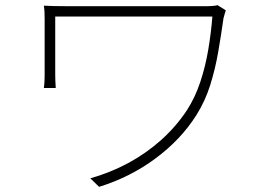

<svg xmlns="http://www.w3.org/2000/svg" viewBox="-20 -705 1040 744"><path d="M855 -665Q854 -662 852 -655.5Q850 -649 848.5 -643.5Q847 -638 846 -634Q837 -570 825.5 -503.5Q814 -437 794.5 -375Q775 -313 741 -259Q681 -164 582.5 -91Q484 -18 364 19L330 -14Q408 -36 477.5 -73.5Q547 -111 605 -163Q663 -215 705 -279Q736 -327 756 -387Q776 -447 787 -512.5Q798 -578 803 -641Q792 -641 757.5 -641Q723 -641 673 -641Q623 -641 564.5 -641Q506 -641 447.5 -641Q389 -641 337 -641Q285 -641 247 -641Q209 -641 194 -641Q194 -633 194 -610Q194 -587 194 -556.5Q194 -526 194 -496.5Q194 -467 194 -444.5Q194 -422 194 -414Q194 -404 194.5 -391.5Q195 -379 196 -364H150Q152 -379 152.5 -392Q153 -405 153 -414Q153 -424 153 -452.5Q153 -481 153 -516.5Q153 -552 153 -583.5Q153 -615 153 -630Q153 -644 152.5 -656.5Q152 -669 150 -683Q167 -682 190 -681.5Q213 -681 244 -681Q250 -681 280 -681Q310 -681 355.5 -681Q401 -681 454.5 -681Q508 -681 562 -681Q616 -681 663.5 -681Q711 -681 743.5 -681Q776 -681 785 -681Q794 -681 805 -682Q816 -683 823 -685Z"/></svg>

Font: Noto Sans TC ExtraLight
Style: Regular
Weight: 250
Designer: Ryoko NISHIZUKA  (kana, bopomofo & ideographs); Paul D. Hunt (Latin, Greek & Cyrillic); Sandoll Communications , Soo-you
Foundry: Adobe
Version: Version 2.004-H2;hotconv 1.0.118;makeotfexe 2.5.65603